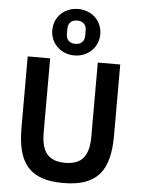

<svg xmlns="http://www.w3.org/2000/svg" viewBox="-64 -1046 818 1108"><g transform="rotate(5 344.5 -492.0)"><path d="M344 -727C422 -727 483 -784 483 -862C483 -940 422 -996 344 -996C266 -996 205 -940 205 -862C205 -784 266 -727 344 -727ZM344 -794C310 -794 291 -814 291 -846V-877C291 -909 310 -929 344 -929C378 -929 397 -909 397 -877V-846C397 -814 378 -794 344 -794ZM77 -698V-286C77 -81 148 12 344 12C540 12 613 -81 613 -286V-698H483V-269C483 -160 445 -105 345 -105C245 -105 207 -160 207 -269V-698Z"/></g></svg>

Font: Braiins Sans SemiBold
Style: Regular
Weight: 600
Designer: Mike Abbink, Paul van der Laan, Pieter van Rosmalen, Jiri Chlebus, Lubos Buracinsky
Foundry: Bold Monday, Sudetype
Version: Version 1.000;hotconv 1.0.109;makeotfexe 2.5.65596